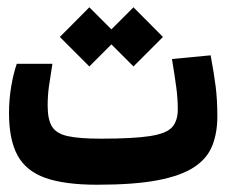

<svg xmlns="http://www.w3.org/2000/svg" viewBox="-20 -507 626 531"><path d="M248.5 3.9Q158.7 3.9 105.2 -15.1Q51.8 -34.2 28.3 -77.6Q4.9 -121.1 4.9 -194.3Q4.9 -231.9 11 -267.8Q17.1 -303.7 26.4 -330.6H125Q118.7 -292 115.2 -267.1Q111.8 -242.2 111.8 -214.4Q111.8 -177.2 123.5 -157.5Q135.3 -137.7 167 -130.6Q198.7 -123.5 258.3 -123.5Q348.6 -123.5 394.5 -130.6Q440.4 -137.7 456.1 -155.3Q471.7 -172.9 471.7 -204.6Q471.7 -234.9 467.5 -265.6Q463.4 -296.4 455.6 -343.8L562.5 -354Q571.8 -305.2 576.4 -268.1Q581.1 -231 581.1 -185.1Q581.1 -139.6 567.1 -104.2Q553.2 -68.8 517.1 -44.9Q481 -21 416 -8.5Q351.1 3.9 248.5 3.9ZM349.1 -323.2 288.1 -384.3 227.1 -323.2 145.5 -404.8 227.1 -486.8 288.1 -425.8 349.1 -486.8 430.7 -404.8Z"/></svg>

Font: CaskaydiaCove NF SemiBold
Style: Regular
Weight: 600
Designer: Aaron Bell
Foundry: Saja Typeworks
Version: Version 2111.001; VTT 6.35;Nerd Fonts 3.2.1